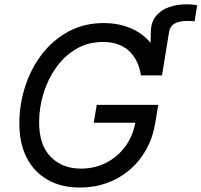

<svg xmlns="http://www.w3.org/2000/svg" viewBox="-20 -842 915 872"><path d="M661.1 -521 665 -697.8Q666 -742.2 688.7 -769.5Q711.4 -796.9 747.8 -809.6Q784.2 -822.3 825.7 -822.3Q841.8 -822.3 855.2 -821Q868.7 -819.8 875.5 -817.9L863.8 -745.1Q856.4 -746.1 848.6 -746.6Q840.8 -747.1 835.4 -747.1Q793.9 -747.1 772.9 -734.9Q752 -722.7 748 -697.8L715.8 -499.5ZM343.8 9.8Q258.3 9.8 196.5 -25.4Q134.8 -60.5 101.3 -125.7Q67.9 -190.9 67.9 -281.2Q67.9 -367.7 94.2 -449.2Q120.6 -530.8 170.4 -595.7Q220.2 -660.6 291.3 -699Q362.3 -737.3 451.2 -737.3Q509.8 -737.3 558.1 -720Q606.4 -702.6 641.4 -671.1Q676.3 -639.6 695.6 -595.9Q714.8 -552.2 715.8 -499.5H620.1Q614.7 -534.7 601.3 -562.5Q587.9 -590.3 566.4 -610.4Q544.9 -630.4 515.1 -640.9Q485.4 -651.4 447.8 -651.4Q380.4 -651.4 326.9 -620.1Q273.4 -588.9 235.6 -536.1Q197.8 -483.4 177.7 -418.5Q157.7 -353.5 157.7 -286.1Q157.7 -183.1 210.4 -129.6Q263.2 -76.2 347.2 -76.2Q410.2 -76.2 462.6 -103Q515.1 -129.9 550.3 -178.7Q585.4 -227.5 596.2 -293L622.1 -284.7H405.8L419.4 -365.7H698.7L685.1 -283.2Q673.8 -215.8 643.6 -161.9Q613.3 -107.9 567.9 -69.6Q522.5 -31.2 465.3 -10.7Q408.2 9.8 343.8 9.8Z"/></svg>

Font: Inter Variable
Style: Italic
Weight: 400
Italic angle: -9.39999°
Designer: Rasmus Andersson
Foundry: rsms
Version: Version 4.001;git-9221beed3